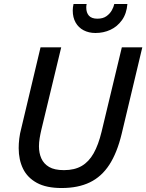

<svg xmlns="http://www.w3.org/2000/svg" viewBox="-20 -931 736 966"><path d="M290 15Q213 15 165.5 -11Q118 -37 96 -82Q74 -127 74 -186Q74 -209 77 -234Q80 -259 87 -285L184 -693H288L188 -278Q183 -257 179.5 -235.5Q176 -214 176 -195Q176 -161 188 -134Q200 -107 227 -91Q254 -75 302 -75Q355 -75 391 -96Q427 -117 451 -159.5Q475 -202 491 -268L593 -693H696L592 -257Q569 -162 530 -102Q491 -42 432 -13.5Q373 15 290 15ZM460 -765Q427 -765 401 -778.5Q375 -792 360.5 -817.5Q346 -843 346 -878Q346 -886 347 -894.5Q348 -903 350 -911H416Q415 -907 414.5 -902.5Q414 -898 414 -893Q414 -867 427.5 -852Q441 -837 470 -837Q498 -837 515.5 -849.5Q533 -862 542.5 -879Q552 -896 555 -911H621Q617 -862 593.5 -829.5Q570 -797 535.5 -781Q501 -765 460 -765Z"/></svg>

Font: Ubuntu Sans Medium
Style: Italic
Weight: 500
Italic angle: -13.5°
Designer: Dalton Maag Ltd
Foundry: Dalton Maag Ltd
Version: Version 1.006